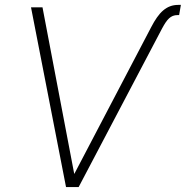

<svg xmlns="http://www.w3.org/2000/svg" viewBox="-20 -757 752 777"><path d="M105.5 -727.3H152L280.2 -54.3L280.9 -53.6L591.6 -646.7Q603.3 -669.4 615.2 -686.4Q627.1 -703.5 640.3 -714.7Q653.4 -725.9 668.3 -731.5Q683.2 -737.2 701.3 -737.2H712L704.9 -696H698.9Q687.9 -696 679.5 -692.6Q671.2 -689.3 664.1 -682.7Q657 -676.1 650.2 -666Q643.5 -655.9 636 -642L298.3 0H247.2Z"/></svg>

Font: Inter P Extra Light
Style: Italic
Weight: 200
Italic angle: 9.39999°
Designer: Rasmus Andersson
Foundry: rsms
Version: Version 3.018;git-588b23468